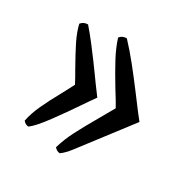

<svg xmlns="http://www.w3.org/2000/svg" viewBox="-109 -557 606 622"><g transform="rotate(30 194.0 -246.5)"><path d="M244.1 -301.3Q214.8 -349.6 196.8 -383.5Q178.7 -417.5 168.5 -449.7Q177.2 -461.9 194.3 -461.9Q221.7 -432.6 247.8 -400.1Q273.9 -367.7 309.6 -320.3Q347.7 -269 365.2 -247.6L225.1 -64.5Q208 -42 192.4 -30.8Q181.2 -30.8 171.9 -41.5Q182.1 -76.2 199 -109.1Q215.8 -142.1 244.1 -190.9Q258.8 -215.8 276.4 -247.6Q266.1 -266.6 244.1 -301.3ZM99.6 -291.5Q74.2 -336.4 58.8 -367.4Q43.5 -398.4 37.1 -425.8Q46.4 -438 63 -438Q83 -415 101.8 -390.6Q120.6 -366.2 137 -344Q153.3 -321.8 158.2 -314.9Q179.2 -285.2 207.5 -247.6L189 -221.2Q148.9 -161.6 114.7 -115.2Q80.6 -68.8 61 -54.7Q50.3 -54.7 41 -65.4Q46.9 -95.2 62 -127.9Q77.1 -160.6 100.6 -203.1Q104.5 -210.4 111.8 -224.1Q119.1 -237.8 124 -247.6Q112.3 -270 99.6 -291.5Z"/></g></svg>

Font: Radley
Style: Regular
Weight: 400
Designer: Vernon Adams
Foundry: Vernon Adams
Version: Version 1.003; ttfautohint (v1.6)